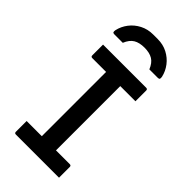

<svg xmlns="http://www.w3.org/2000/svg" viewBox="-287 -1006 1073 1073"><g transform="rotate(45 250.0 -469.0)"><path d="M426 0H85Q74 0 74 -11V-96H194V-604H85Q74 -604 74 -615V-700H415Q426 -700 426 -689V-604H306V-96H415Q426 -96 426 -85ZM145 -785H79Q69 -785 66.5 -789.5Q64 -794 66 -806Q74 -842 97 -872Q120 -902 155 -920Q190 -938 232 -938H268Q311 -938 345.5 -920Q380 -902 403 -872Q426 -842 434 -806Q436 -794 433.5 -789.5Q431 -785 421 -785H355Q340 -822 315 -837Q290 -852 250 -852Q210 -852 185 -837Q160 -822 145 -785Z"/></g></svg>

Font: Recursive Sn Lnr St Med
Style: Regular
Weight: 500
Version: Version 1.085;hotconv 1.1.0;makeotfexe 2.6.0; ttfautohint (v